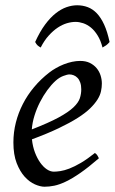

<svg xmlns="http://www.w3.org/2000/svg" viewBox="-20 -688 436 728"><path d="M190.9 -381.8Q174.8 -367.2 159.4 -346.2Q144 -325.2 131.6 -300.8Q119.1 -276.4 110.8 -249.8Q102.5 -223.1 100.6 -197.3Q164.6 -222.2 201.9 -242.4Q239.3 -262.7 258.3 -280.8Q277.3 -298.8 282.7 -315.4Q288.1 -332 288.1 -349.1Q288.1 -364.3 284.2 -375.2Q280.3 -386.2 273.9 -392.8Q267.6 -399.4 259.5 -402.6Q251.5 -405.8 243.2 -405.8Q235.4 -405.8 220.2 -400.1Q205.1 -394.5 190.9 -381.8ZM366.2 -371.1Q366.2 -357.4 363 -342.3Q359.9 -327.1 349.9 -311Q339.8 -294.9 322 -277.3Q304.2 -259.8 274.7 -241Q245.1 -222.2 202.6 -201.9Q160.2 -181.6 101.1 -159.7Q104 -132.3 112.5 -109.9Q121.1 -87.4 132.6 -71.3Q144 -55.2 157.5 -46.1Q170.9 -37.1 184.1 -37.1Q194.3 -37.1 209 -39.3Q223.6 -41.5 242.9 -48.8Q262.2 -56.2 286.4 -70.3Q310.5 -84.5 339.8 -107.9Q345.2 -105 349.4 -98.4Q353.5 -91.8 355 -87.9Q314.9 -53.2 284.2 -32Q253.4 -10.7 229.2 0.7Q205.1 12.2 185.8 16.1Q166.5 20 148.9 20Q132.8 20 112.3 11Q91.8 2 73.7 -17.8Q55.7 -37.6 43.2 -69.6Q30.8 -101.6 30.8 -147.9Q30.8 -186 40 -222.9Q49.3 -259.8 66.7 -293.7Q84 -327.6 109.4 -357.9Q134.8 -388.2 167 -413.1Q178.2 -421.9 192.4 -429.9Q206.5 -438 221.9 -444.1Q237.3 -450.2 253.2 -453.6Q269 -457 284.2 -457Q305.2 -457 320.6 -449.5Q335.9 -441.9 346.2 -429.7Q356.4 -417.5 361.3 -402.1Q366.2 -386.7 366.2 -371.1ZM113.3 -528.8Q131.3 -568.4 151.1 -595Q170.9 -621.6 191.4 -637.7Q211.9 -653.8 232.4 -660.9Q252.9 -668 272.5 -668Q293.9 -668 312.7 -660.9Q331.5 -653.8 347.2 -637.5Q362.8 -621.1 375 -594.5Q387.2 -567.9 395.5 -528.8Q388.7 -520.5 382.3 -516.1Q376 -511.7 368.7 -507.8Q361.8 -534.7 350.3 -553.2Q338.9 -571.8 325 -583.3Q311 -594.7 295.7 -599.9Q280.3 -605 266.6 -605Q251 -605 233.6 -599.9Q216.3 -594.7 199 -583.3Q181.6 -571.8 164.8 -553.2Q147.9 -534.7 134.3 -507.8Q127.4 -511.7 122.8 -515.6Q118.2 -519.5 113.3 -528.8Z"/></svg>

Font: Gentium Plus Eur
Style: Italic
Weight: 400
Italic angle: -8°
Designer: J. Victor Gaultney, Annie Olsen, Iska Routamaa, Becca Hirsbrunner
Foundry: SIL International
Version: Version 5.000